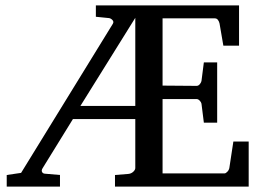

<svg xmlns="http://www.w3.org/2000/svg" viewBox="-20 -691 973 711"><path d="M405.8 0V-43L455.1 -46.9Q465.8 -47.9 473.4 -54.9Q481 -62 481 -68.8V-250H250L138.2 -68.8Q132.8 -60.5 135.5 -54.7Q138.2 -48.8 145 -47.9L202.1 -43V0H4.9V-43L58.1 -50.8L397.9 -603Q402.3 -610.4 396.5 -616.7Q390.6 -623 383.8 -624L335 -628.9V-670.9H865.2V-522H807.1L793 -604Q791.5 -611.3 787.1 -617.2Q782.7 -623 775.9 -623H582V-374L708 -373Q714.8 -373 720 -379.4Q725.1 -385.7 726.1 -391.1L734.9 -460H784.2V-236.8H734.9L726.1 -307.1Q725.1 -312.5 719.5 -318.4Q713.9 -324.2 708 -324.2H582V-48.8H811Q814 -48.8 816.9 -50.8Q819.8 -52.7 822.5 -55.7Q825.2 -58.6 826.9 -62Q828.6 -65.4 829.1 -67.9L844.2 -167H900.9V0ZM481 -625 277.8 -298.8H481Z"/></svg>

Font: Tagmukay Beta
Style: Regular
Weight: 400
Designer: Peter Martin
Foundry: SIL International
Version: Version 2.000; dev 82b92eM